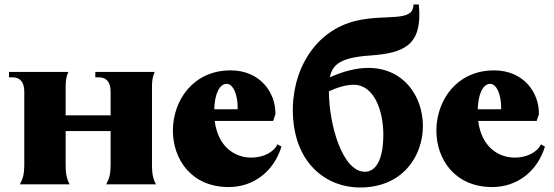

<svg xmlns="http://www.w3.org/2000/svg" viewBox="-20 -820 2464 854"><path d="M68 0H290C277 -23 272 -48 272 -84V-237H472V-84C472 -48 466 -24 452 0H674C661 -23 656 -48 656 -84V-437C656 -464 660 -482 668 -500H404V-476H420C454 -476 472 -454 472 -412V-307H272V-437C272 -464 276 -482 284 -500H20V-476H36C70 -476 88 -454 88 -412V-84C88 -48 82 -24 68 0Z M997 12C1109 12 1198 -58 1232 -168L1214 -178C1197 -142 1150 -119 1098 -119C1027 -119 950 -164 935 -282H1195L1205 -312C1207 -409 1136 -507 1006 -507C838 -507 749 -372 749 -239C749 -112 831 12 997 12ZM933 -334C935 -404 957 -447 988 -447C1020 -447 1039 -391 1037 -334Z M1283 -307C1293 -90 1434 14 1581 14C1770 14 1861 -124 1861 -260C1861 -390 1777 -518 1618 -518C1567 -518 1509 -504 1447 -476C1459 -535 1497 -564 1625 -573C1781 -584 1860 -620 1843 -800H1819C1819 -719 1699 -759 1566 -728C1379 -685 1274 -503 1283 -307ZM1443 -414C1485 -433 1522 -443 1553 -443C1645 -443 1685 -326 1685 -221C1685 -110 1652 -56 1603 -56C1503 -56 1443 -266 1443 -414Z M2169 12C2281 12 2370 -58 2404 -168L2386 -178C2369 -142 2322 -119 2270 -119C2199 -119 2122 -164 2107 -282H2367L2377 -312C2379 -409 2308 -507 2178 -507C2010 -507 1921 -372 1921 -239C1921 -112 2003 12 2169 12ZM2105 -334C2107 -404 2129 -447 2160 -447C2192 -447 2211 -391 2209 -334Z"/></svg>

Font: Sinistre Bold
Style: Regular
Weight: 900
Designer: Jules Durand
Foundry: Collletttivo
Version: Version 69.420;Glyphs 3.2 (3217)